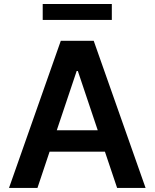

<svg xmlns="http://www.w3.org/2000/svg" viewBox="-20 -929 764 949"><path d="M165.1 0H24.5L280.5 -727.3H443.2L699.6 0H558.9L498.6 -179.3H225.1ZM260.7 -285.2H463.1L364.7 -578.1H359ZM532.7 -909.1V-830.6H191.1V-909.1Z"/></svg>

Font: Inter UI Semi Bold
Style: Regular
Weight: 600
Designer: Rasmus Andersson
Foundry: rsms
Version: 3.2;8d6f07862